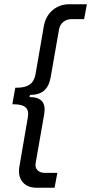

<svg xmlns="http://www.w3.org/2000/svg" viewBox="-20 -740 429 904"><path d="M72 40 111 -187Q117 -219 101 -234Q85 -249 45 -249H38L52 -327H59Q99 -327 120 -342Q141 -357 147 -389L186 -615Q194 -663 227 -691.5Q260 -720 306 -720H389L376 -650H318Q295 -650 278.5 -637Q262 -624 258 -602L218 -373Q210 -332 186.5 -312.5Q163 -293 121 -293L119 -283Q161 -283 178 -263Q195 -243 188 -202L148 27Q144 49 156.5 61.5Q169 74 192 74H250L237 144H154Q108 144 85.5 116Q63 88 72 40Z"/></svg>

Font: Fixel Italic Variable Display Thin
Style: Italic
Weight: 100
Italic angle: -10°
Designer: AlfaBravo + MacPaw
Foundry: Kyrylo Tkachov, Marchela Mozhyna, Serhii Makarenko, Maria Weinstein, Zakhar Kryvoshyya
Version: Version 1.210;Glyphs 3.2 (3217)